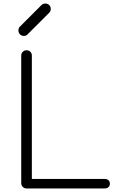

<svg xmlns="http://www.w3.org/2000/svg" viewBox="-20 -1065 666 1085"><path d="M130 0Q118 0 109 -8.5Q100 -17 100 -30V-751Q100 -764 109 -772.5Q118 -781 130 -781Q143 -781 151.5 -772.5Q160 -764 160 -751V-54H571Q585 -54 593 -46.5Q601 -39 601 -27Q601 -15 593 -7.5Q585 0 571 0ZM115 -862Q102 -862 93 -871Q84 -880 84 -893Q84 -904 91 -913L214 -1036Q223 -1045 236 -1045Q249 -1045 258 -1036.5Q267 -1028 267 -1014Q267 -1009 265 -1003.5Q263 -998 258 -993L135 -870Q127 -862 115 -862Z"/></svg>

Font: ComfortaaLight
Style: Regular
Weight: 300
Designer: Johan Aakerlund
Foundry: Johan Aakerlund
Version: Version 3.104; ttfautohint (v1.8.1.43-b0c9)